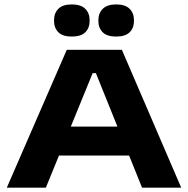

<svg xmlns="http://www.w3.org/2000/svg" viewBox="-20 -870 871 890"><path d="M11.5 0 289.5 -639H545L820 0H638.5L424.5 -531H409.5L192.5 0ZM216.5 -149V-283H614V-149ZM312.5 -700.5Q270.5 -700.5 250.5 -720.5Q230.5 -740.5 230.5 -773.5V-776Q230.5 -809 250.5 -829.2Q270.5 -849.5 312.5 -849.5Q355 -849.5 375.2 -829.2Q395.5 -809 395.5 -776V-773.5Q395.5 -740 375.2 -720.2Q355 -700.5 312.5 -700.5ZM518.5 -700.5Q476 -700.5 456 -720.5Q436 -740.5 436 -773.5V-776Q436 -809 456.5 -829.2Q477 -849.5 518.5 -849.5Q560.5 -849.5 580.8 -829.2Q601 -809 601 -776V-773.5Q601 -740 580.8 -720.2Q560.5 -700.5 518.5 -700.5Z"/></svg>

Font: Anek Latin Expanded
Style: Bold
Weight: 700
Width: 7
Designer: Yesha Goshar
Foundry: Ek Type
Version: Version 1.003